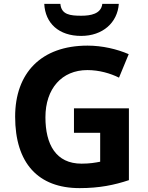

<svg xmlns="http://www.w3.org/2000/svg" viewBox="-20 -1025 764 989"><path d="M592 -1005H507C501 -953 446 -944 399 -944C342 -944 296 -949 291 -1005H208C213 -905 283 -840 398 -840C509 -840 585 -908 592 -1005ZM361 -467V-341H496V-192C470 -187 443 -182 400 -182C268 -182 214 -281 214 -421C214 -568 298 -664 430 -664C491 -664 549 -647 593 -625L643 -746C583 -772 507 -790 431 -790C191 -790 58 -648 58 -424C58 -184 177 -56 390 -56C492 -56 569 -72 644 -97V-467Z"/></svg>

Font: Noto Sans Malayalam UI
Style: Bold
Weight: 700
Designer: Jelle Bosma - Monotype Design Team
Foundry: Monotype Imaging Inc.
Version: Version 2.104